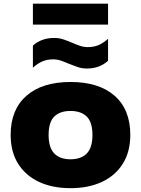

<svg xmlns="http://www.w3.org/2000/svg" viewBox="-20 -996 754 1027"><path d="M357 10.5Q260.5 10.5 188.8 -23Q117 -56.5 77 -120.2Q37 -184 37 -274.5Q37 -409.5 121.2 -483.5Q205.5 -557.5 357 -557.5Q509 -557.5 593 -483.8Q677 -410 677 -274.5Q677 -184.5 637.2 -120.8Q597.5 -57 525.5 -23.2Q453.5 10.5 357 10.5ZM357 -144Q413.5 -144 444 -175Q474.5 -206 474.5 -274Q474.5 -342.5 444 -372.5Q413.5 -402.5 357 -402.5Q300.5 -402.5 270.2 -372.5Q240 -342.5 240 -274.5Q240 -206.5 270.2 -175.2Q300.5 -144 357 -144ZM444 -629.5Q417.5 -629.5 394 -637.8Q370.5 -646 348.5 -655Q328 -664 307.2 -671.2Q286.5 -678.5 264.5 -678.5Q233.5 -678.5 208.2 -668.2Q183 -658 156 -634V-752Q201 -793 270 -793Q296.5 -793 320 -785Q343.5 -777 365.5 -767.5Q386 -758.5 406.8 -751.2Q427.5 -744 449.5 -744Q480.5 -744 505.8 -754.2Q531 -764.5 558 -788.5V-671Q513 -629.5 444 -629.5ZM156 -864.5V-976.5H558V-864.5Z"/></svg>

Font: Encode Sans Expanded Expanded ExtraBold
Style: Regular
Weight: 800
Width: 7
Designer: Multiple Designers
Foundry: Impallari Type
Version: Version 3.000; ttfautohint (v1.8.3) -l 8 -r 50 -G 200 -x 14 